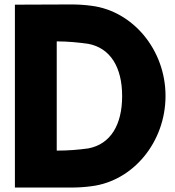

<svg xmlns="http://www.w3.org/2000/svg" viewBox="-20 -843 786 863"><path d="M47 0H300C331 0 362 -2 391 -6C578 -29 724 -204 724 -412C724 -619 577 -794 391 -817C362 -821 331 -823 301 -823L47 -822ZM235 -166V-657C286 -657 334 -652 377 -646C476 -627 529 -541 529 -411C529 -282 477 -195 377 -176C334 -170 288 -166 235 -166Z"/></svg>

Font: Rabbid Highway Sign IV
Style: Blk
Weight: 400
Foundry: Cannot Into Space Fonts
Version: Version 0.277